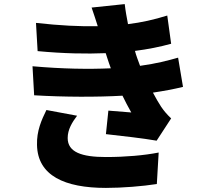

<svg xmlns="http://www.w3.org/2000/svg" viewBox="-20 -848 1040 939"><path d="M139 -524 147 -382C296 -373 456 -373 579 -380C592 -353 606 -326 622 -298C594 -300 545 -304 510 -307L498 -192C573 -184 690 -170 746 -160L817 -269C797 -288 783 -304 768 -326C755 -346 741 -370 728 -395C781 -403 830 -412 875 -423L851 -566C802 -552 745 -537 665 -526C660 -540 655 -553 651 -564C647 -576 643 -587 640 -599C703 -607 763 -619 817 -634L798 -772C734 -752 672 -738 606 -730C600 -761 594 -793 590 -828L428 -811C439 -779 449 -749 458 -720C370 -718 273 -723 156 -736L164 -598C290 -586 403 -584 497 -588C501 -574 507 -558 513 -539C516 -531 519 -523 522 -514C414 -509 286 -511 139 -524ZM357 -282 207 -310C183 -261 159 -208 161 -139C164 11 296 71 498 71C578 71 677 63 747 52L756 -102C685 -88 593 -80 498 -80C379 -80 311 -104 311 -173C311 -215 333 -250 357 -282Z"/></svg>

Font: Noto Sans JP Black
Style: Regular
Weight: 900
Designer: Ryoko NISHIZUKA 西塚涼子 (kana, bopomofo & ideographs); Paul D. Hunt (Latin, Greek & Cyrillic); Sandoll Communications 산돌커뮤니
Foundry: Adobe
Version: Version 2.002;hotconv 1.0.116;makeotfexe 2.5.65601